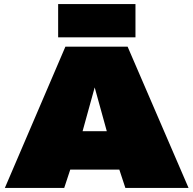

<svg xmlns="http://www.w3.org/2000/svg" viewBox="-20 -931 958 951"><path d="M4 0 304 -700H612L914 0H601L571 -91H328L298 0ZM389 -281H509L449 -498ZM268 -746V-911H651V-746Z"/></svg>

Font: Georama Expanded Black
Style: Regular
Weight: 900
Width: 7
Designer: Jean-Baptiste Levee
Foundry: Production Type
Version: Version 1.000